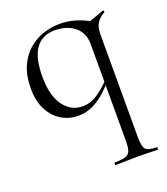

<svg xmlns="http://www.w3.org/2000/svg" viewBox="-126 -488 740 852"><g transform="rotate(-20 244.0 -62.0)"><path d="M192.4 13Q151 13 115.4 -8.3Q79.8 -29.6 57.9 -71.1Q36 -112.6 36 -171.4Q36 -233.8 55.8 -277.5Q75.6 -321.2 107.7 -348.1Q139.8 -375 178.2 -387Q216.6 -399 253.6 -399Q328.2 -399 399.4 -356.2L353.2 -268.6Q353.2 -304.2 336.4 -328.8Q319.6 -353.4 290.2 -366.5Q260.8 -379.6 223 -379.6Q164 -379.6 133.1 -336.6Q102.2 -293.6 102.2 -204Q102.2 -115.6 136.6 -67.8Q171 -20 225.6 -20Q267 -20 301.9 -45.4Q336.8 -70.8 366.8 -103.2L375 -96.2Q354.2 -72.8 327.8 -47.5Q301.4 -22.2 267.9 -4.6Q234.4 13 192.4 13ZM273.6 275Q271.6 275 271.6 269Q271.6 263 273.6 263Q323.6 263 338.4 250Q353.2 237 353.2 194V-352.4L452.8 -388Q456.8 -390 458.8 -385.4Q460.8 -380.8 456.8 -378.8Q434.2 -365.8 421.4 -346.7Q408.6 -327.6 408.6 -295V194Q408.6 237 420.7 250Q432.8 263 472.6 263Q474.8 263 474.8 269Q474.8 275 472.6 275Q454.2 275 430.5 274Q406.8 273 380.2 273Q351 273 324.1 274Q297.2 275 273.6 275Z"/></g></svg>

Font: Cormorant Infant Light
Style: Regular
Weight: 300
Designer: Christian Thalmann (Catharsis Fonts)
Foundry: Catharsis Fonts
Version: Version 4.001